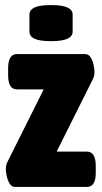

<svg xmlns="http://www.w3.org/2000/svg" viewBox="-20 -736 400 756"><path d="M39 0Q26 0 18 -13Q10 -26 6.5 -42.5Q3 -59 3 -70Q3 -81 5 -87.5Q7 -94 12 -104L152 -384H47Q12 -384 12 -440V-468Q12 -523 47 -523H315Q329 -523 337 -510Q345 -497 348.5 -480.5Q352 -464 352 -453Q352 -442 350 -435.5Q348 -429 343 -419L203 -139H322Q357 -139 357 -83V-55Q357 0 322 0ZM181 -574Q136 -574 116 -583.5Q96 -593 96 -611V-679Q96 -697 116 -706.5Q136 -716 181 -716Q225 -716 245.5 -706.5Q266 -697 266 -679V-611Q266 -593 245.5 -583.5Q225 -574 181 -574Z"/></svg>

Font: Asap Condensed ExtraBold
Style: Regular
Weight: 800
Width: 3
Designer: Pablo Cosgaya
Foundry: Omnibus-Type
Version: Version 3.001; ttfautohint (v1.8.4.7-5d5b)